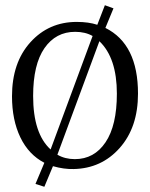

<svg xmlns="http://www.w3.org/2000/svg" viewBox="-20 -640 574 736"><path d="M150 76 116 65 150 -16Q90 -47 58 -113.5Q26 -180 26 -271Q26 -400 96.5 -478Q167 -556 274 -556Q320 -556 353 -545L382 -620L415 -608L384 -533Q509 -471 509 -281Q509 -152 439 -73Q369 6 262 8Q225 9 183 -3ZM268 -518Q194 -518 150.5 -455.5Q107 -393 107 -272Q107 -128 174 -67L335 -502Q307 -518 268 -518ZM428 -281Q428 -418 361 -482L200 -47Q229 -30 267 -30Q341 -30 384.5 -94.5Q428 -159 428 -281Z"/></svg>

Font: Aikya
Style: Regular
Weight: 400
Designer: Neelakash Kshetrimayum (Latin subset based on Merriweather by Eben Sorkin)
Foundry: Brand New Type
Version: Version 1.00 b005